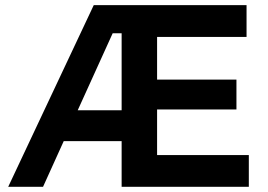

<svg xmlns="http://www.w3.org/2000/svg" viewBox="-20 -723 1037 743"><path d="M11.7 0H146.5L226.6 -176.8H450.7V0H942.9V-123H587.9V-299.3H895V-415H587.9V-580.1H934.1V-703.1H342.8ZM280.8 -296.4 416 -594.2H450.7V-296.4Z"/></svg>

Font: Faust Sans Bold
Style: Regular
Weight: 700
Designer: Andreas Faust
Version: Version 1.003;Glyphs 3.1.2 (3151)